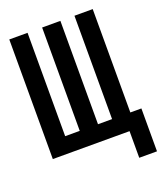

<svg xmlns="http://www.w3.org/2000/svg" viewBox="-157 -816 914 1077"><g transform="rotate(-20 300.0 -277.5)"><path d="M28 0V-714H137V-97H224V-714H333V-97H417V-714H526V-97H592V159H486V0Z"/></g></svg>

Font: Noto Sans Mono SemiBold
Style: Regular
Weight: 600
Designer: Monotype Design Team
Foundry: Monotype Imaging Inc.
Version: Version 2.014; ttfautohint (v1.8.4.7-5d5b)